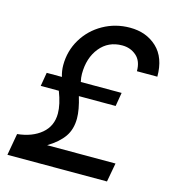

<svg xmlns="http://www.w3.org/2000/svg" viewBox="-114 -869 868 963"><g transform="rotate(15 320.0 -387.5)"><path d="M33 -113Q110 -121 157 -160.5Q204 -200 204 -265Q204 -312 179 -377H85L97 -448H176Q167 -477 167 -507Q167 -581 204 -642.5Q241 -704 304.5 -739.5Q368 -775 443 -775Q528 -775 583 -723.5Q638 -672 638 -573H532Q532 -626 501.5 -652.5Q471 -679 428 -679Q356 -679 312.5 -625.5Q269 -572 269 -489Q269 -470 274 -448H486L474 -377H283Q303 -311 303 -266Q303 -210 276 -171Q249 -132 193 -98H548L530 0H13Z"/></g></svg>

Font: Open Sauce One Medium Italic
Style: Regular
Weight: 500
Italic angle: -10°
Designer: Alfredo Marco Pradil
Foundry: Creative Sauce Fz LLC
Version: Version 1.477